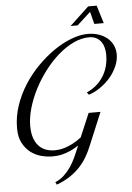

<svg xmlns="http://www.w3.org/2000/svg" viewBox="-60 -888 687 1000"><g transform="rotate(-5 283.0 -387.5)"><path d="M393.6 -397Q448.7 -421.4 480 -470Q511.2 -518.6 511.2 -584Q511.2 -605 506.1 -623Q501 -641.1 490.7 -654.3Q480.5 -667.5 465.3 -674.8Q450.2 -682.1 430.7 -682.1Q389.2 -682.1 347.4 -662.1Q305.7 -642.1 267.3 -608.4Q229 -574.7 195.6 -530.8Q162.1 -486.8 137.5 -438.7Q112.8 -390.6 98.6 -341.3Q84.5 -292 84.5 -248.5Q84.5 -212.4 93.3 -186.5Q102.1 -160.6 117.7 -143.8Q133.3 -127 154.8 -119.1Q176.3 -111.3 202.1 -111.3Q210 -111.3 223.6 -112.8Q237.3 -114.3 255.1 -119.9Q272.9 -125.5 294.9 -136.5Q316.9 -147.5 341.3 -166.5L393.6 -290H455.6L383.3 -116.7Q371.6 -87.9 356 -61.3Q340.3 -34.7 318.4 -11Q296.4 12.7 266.6 32.7Q236.8 52.7 195.8 67.9L189.5 54.2Q216.8 43 237.1 23.4Q257.3 3.9 272 -18.1Q286.6 -40 296.1 -60.8Q305.7 -81.5 311.5 -95.2L324.2 -125.5Q301.3 -110.4 280.8 -101.3Q260.3 -92.3 242.7 -87.6Q225.1 -83 210.9 -81.8Q196.8 -80.6 186.5 -80.6Q159.7 -80.6 129.6 -88.1Q99.6 -95.7 74.2 -114.5Q48.8 -133.3 32 -164.6Q15.1 -195.8 15.1 -243.2Q15.1 -303.2 34.4 -360.4Q53.7 -417.5 86.2 -468.3Q118.7 -519 160.9 -561.5Q203.1 -604 248.5 -635Q293.9 -666 339.6 -683.1Q385.3 -700.2 424.3 -700.2Q455.6 -700.2 481.4 -691.4Q507.3 -682.6 526.1 -667Q544.9 -651.4 555.4 -629.4Q565.9 -607.4 565.9 -580.6Q565.9 -550.3 552.7 -519.8Q539.6 -489.3 517.1 -462.6Q494.6 -436 465.1 -415.3Q435.5 -394.5 403.3 -383.8ZM463.4 -749 446.8 -813.5 376 -749H339.4L439.5 -842.8H483.9L512.7 -749Z"/></g></svg>

Font: Dynalight
Style: Regular
Weight: 400
Version: Version 1.000